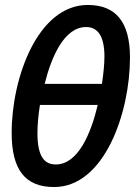

<svg xmlns="http://www.w3.org/2000/svg" viewBox="-20 -744 563 774"><path d="M198 10C401 10 504 -290 504 -512C504 -654 448 -724 334 -724C133 -724 27 -432 27 -208C27 -59 82 10 198 10ZM160 -406C188 -518 240 -635 327 -635C375 -635 401 -597 401 -516C401 -485 397 -447 391 -406ZM205 -81C157 -81 131 -116 131 -207C131 -239 134 -277 141 -321H374C347 -207 295 -81 205 -81Z"/></svg>

Font: Noto Sans UI Condensed Medium
Style: Italic
Weight: 500
Width: 3
Italic angle: -12°
Designer: Monotype Design Team
Foundry: Monotype Imaging Inc.
Version: Version 1.901